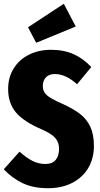

<svg xmlns="http://www.w3.org/2000/svg" viewBox="-23 -976 528 1014"><path d="M459 -622 384 -531Q324 -585 267 -585Q236 -585 219.5 -567.5Q203 -550 203 -521Q203 -493 223.5 -474Q244 -455 304 -429Q364 -402 400 -374Q436 -346 454.5 -305.5Q473 -265 473 -205Q473 -140 443.5 -89.5Q414 -39 359 -10.5Q304 18 230 18Q152 18 96 -9Q40 -36 -3 -82L80 -175Q116 -143 148 -126.5Q180 -110 216 -110Q254 -110 271.5 -132Q289 -154 289 -190Q289 -224 269 -247Q249 -270 199 -292Q101 -334 60.5 -383Q20 -432 20 -506Q20 -568 49.5 -615Q79 -662 130.5 -687.5Q182 -713 246 -713Q314 -713 365.5 -690Q417 -667 459 -622ZM314 -956 377 -836 168 -750 125 -832Z"/></svg>

Font: Fira Sans Extra Condensed ExtraBold
Style: Regular
Weight: 800
Width: 1
Designer: Carrois Corporate & Edenspiekermann AG
Foundry: Carrois Corporate GbR & Edenspiekermann AG
Version: Version 4.203